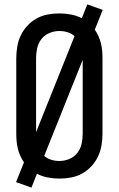

<svg xmlns="http://www.w3.org/2000/svg" viewBox="-20 -804 540 873"><path d="M123 49 53 24 89 -66Q79 -80 72 -96Q65 -112 61 -128.5Q57 -145 55.5 -162Q54 -179 54 -196V-539Q54 -565 58.5 -592Q63 -619 74.5 -643Q86 -667 104.5 -687Q123 -707 146.5 -720Q170 -733 196.5 -738Q223 -743 250 -743Q276 -743 302.5 -738Q329 -733 352 -721L377 -784L447 -759L411 -669Q421 -655 428 -639Q435 -623 439 -606.5Q443 -590 444.5 -573Q446 -556 446 -539V-196Q446 -170 441.5 -143Q437 -116 425.5 -92Q414 -68 395.5 -48Q377 -28 353.5 -15Q330 -2 303.5 3Q277 8 250 8Q224 8 197.5 3Q171 -2 148 -14ZM144 -203 319 -640Q305 -652 287 -657.5Q269 -663 250 -663Q227 -663 205 -654Q183 -645 168.5 -626.5Q154 -608 149 -585Q144 -562 144 -539ZM250 -72Q273 -72 295 -81Q317 -90 331.5 -108.5Q346 -127 351 -150Q356 -173 356 -196V-532L181 -95Q195 -83 213 -77.5Q231 -72 250 -72Z"/></svg>

Font: Iosevka SS18 Medium
Style: Regular
Weight: 500
Monospace: yes
Designer: Belleve Invis
Foundry: Belleve Invis
Version: Version 25.1.1; ttfautohint (v1.8.4)